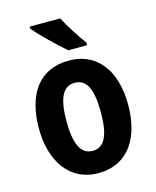

<svg xmlns="http://www.w3.org/2000/svg" viewBox="-116 -846 761 935"><g transform="rotate(-15 264.5 -378.0)"><path d="M278 -766H124V-756C153 -720 236 -639 276 -606H371V-619C346 -652 300 -723 278 -766ZM489 -274C489 -456 400 -557 266 -557C113 -557 39 -445 39 -274C39 -112 118 10 263 10C419 10 489 -114 489 -274ZM178 -274C178 -388 204 -445 265 -445C326 -445 351 -387 351 -274C351 -161 326 -102 265 -102C204 -102 178 -162 178 -274Z"/></g></svg>

Font: Noto Sans Lao Looped Condensed
Style: Bold
Weight: 700
Width: 3
Designer: Mark Frömberg, Ben Mitchell
Foundry: The Fontpad Ltd
Version: Version 1.002